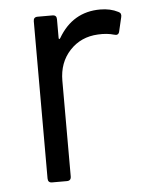

<svg xmlns="http://www.w3.org/2000/svg" viewBox="-43 -548 450 584"><g transform="rotate(-5 182.0 -255.5)"><path d="M284.2 -511.2Q315.4 -511.2 338.9 -499Q349.1 -494.6 346.2 -482.9L335.9 -439Q333 -426.8 319.8 -431.2Q298.8 -437.5 271 -436Q218.8 -433.6 184.8 -397.2Q150.9 -360.8 150.9 -305.2V-13.2Q150.9 0 138.2 0H92.8Q80.1 0 80.1 -13.2V-493.2Q80.1 -505.9 92.8 -505.9H138.2Q150.9 -505.9 150.9 -493.2V-437Q150.9 -428.7 155.8 -435.1Q200.2 -511.2 284.2 -511.2Z"/></g></svg>

Font: Barlow
Style: Regular
Weight: 400
Designer: Jeremy Tribby
Foundry: Jeremy Tribby
Version: Version 1.101